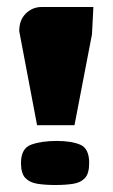

<svg xmlns="http://www.w3.org/2000/svg" viewBox="-20 -525 322 549"><path d="M86 -167 35 -436Q35 -468 54 -486.5Q73 -505 99 -505H247L243 -427L193 -167ZM40 -59Q40 -101 69.5 -111.5Q99 -122 142 -122Q185 -122 210 -111Q235 -100 235 -59Q235 -29 223 -16Q211 -3 189.5 0.5Q168 4 138 4Q109 4 87 0.5Q65 -3 52.5 -16Q40 -29 40 -59Z"/></svg>

Font: Genos Black
Style: Regular
Weight: 900
Designer: Robert E. Leuschke
Foundry: Robert E. Leuschke
Version: Version 1.010